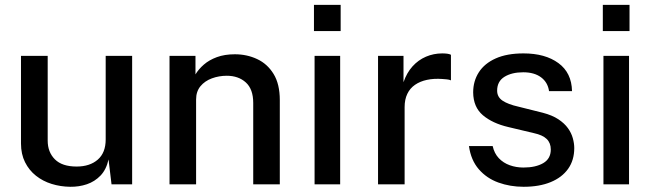

<svg xmlns="http://www.w3.org/2000/svg" viewBox="-20 -742 2627 773"><path d="M262.5 10Q223.5 9.5 188 -1.5Q152.5 -12.5 124.8 -34.5Q97 -56.5 80.8 -89Q64.5 -121.5 64.5 -164.5V-517H172V-176Q172 -129.5 201 -100.5Q230 -71.5 288.5 -71.5Q341.5 -71.5 373.5 -99.2Q405.5 -127 405.5 -180.5V-517H512V0H429L417 -100Q408 -59.5 384.8 -35.2Q361.5 -11 329.8 -0.2Q298 10.5 262.5 10Z M662.5 0V-517H767V-442.5Q779.5 -463.5 800.8 -482Q822 -500.5 853.2 -512Q884.5 -523.5 925.5 -523.5Q974 -523.5 1015.2 -504.2Q1056.5 -485 1081.5 -444.2Q1106.5 -403.5 1106.5 -339V0H999.5V-327.5Q999.5 -383 969.8 -410Q940 -437 893 -437Q861.5 -437 833 -426.5Q804.5 -416 787 -394.8Q769.5 -373.5 769.5 -341.5V0Z M1246.5 0V-517H1349.5V0ZM1244 -617V-722.5H1351.5V-617Z M1502 0V-517H1604.5V-411Q1617.5 -449 1640.8 -474.8Q1664 -500.5 1695 -513.8Q1726 -527 1760.5 -527Q1771 -527 1780.5 -525.8Q1790 -524.5 1795.5 -521.5V-418.5Q1789 -421.5 1778.8 -422.5Q1768.5 -423.5 1761 -424Q1727 -426.5 1699 -420.5Q1671 -414.5 1650.8 -400.5Q1630.5 -386.5 1619.8 -364Q1609 -341.5 1609 -311V0Z M2088 10Q2034 10 1986.8 -7Q1939.5 -24 1907.8 -60.5Q1876 -97 1868 -154H1963.5Q1970 -124.5 1988.2 -105.2Q2006.5 -86 2032.2 -76.8Q2058 -67.5 2087.5 -67.5Q2136.5 -67.5 2167 -85.2Q2197.5 -103 2197.5 -140Q2197.5 -166.5 2181 -182.5Q2164.5 -198.5 2129.5 -206L2026.5 -230.5Q1962.5 -245.5 1924 -278.2Q1885.5 -311 1885 -370Q1885 -415.5 1907.8 -451Q1930.5 -486.5 1975.8 -506.8Q2021 -527 2087.5 -527Q2175 -527 2228.2 -488Q2281.5 -449 2283 -375H2190.5Q2185.5 -410.5 2158.2 -430.8Q2131 -451 2086.5 -451Q2040.5 -451 2011 -432.8Q1981.5 -414.5 1981.5 -377Q1981.5 -351.5 2003.2 -336.8Q2025 -322 2067.5 -312.5L2165.5 -288Q2203.5 -278 2228 -261.8Q2252.5 -245.5 2266.5 -226Q2280.5 -206.5 2286.2 -185.5Q2292 -164.5 2292 -146Q2292 -97 2267.2 -62.2Q2242.5 -27.5 2197 -8.8Q2151.5 10 2088 10Z M2409.5 0V-517H2512.5V0ZM2407 -617V-722.5H2514.5V-617Z"/></svg>

Font: Public Sans Thin Medium
Style: Regular
Weight: 500
Version: Version 2.001